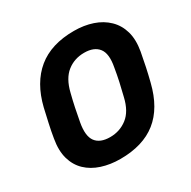

<svg xmlns="http://www.w3.org/2000/svg" viewBox="-160 -865 1023 1030"><g transform="rotate(-30 351.5 -350.0)"><path d="M300 10Q238 10 185.5 -7Q133 -24 97.5 -58Q62 -92 47.5 -143Q33 -194 45 -263Q52 -306 61.5 -348.5Q71 -391 81 -435Q114 -570 199.5 -640Q285 -710 426 -710Q488 -710 540 -692.5Q592 -675 628 -640Q664 -605 678.5 -554Q693 -503 681 -435Q673 -391 664 -348.5Q655 -306 644 -263Q610 -125 525 -57.5Q440 10 300 10ZM311 -119Q371 -119 417 -154.5Q463 -190 481 -268Q492 -312 500.5 -350.5Q509 -389 516 -432Q531 -510 503.5 -545.5Q476 -581 415 -581Q354 -581 309 -545.5Q264 -510 245 -432Q234 -389 226 -350.5Q218 -312 210 -268Q196 -190 222.5 -154.5Q249 -119 311 -119Z"/></g></svg>

Font: Rubik Light SemiBold
Style: Italic
Weight: 600
Italic angle: -12°
Version: Version 2.104